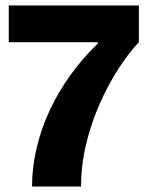

<svg xmlns="http://www.w3.org/2000/svg" viewBox="-20 -681 538 701"><path d="M97 0Q97 -70 113.5 -140Q130 -210 161 -277Q192 -344 236.5 -406Q281 -468 338 -523V-527H12V-661H487V-527Q450 -488 412.5 -430Q375 -372 344 -302Q313 -232 294.5 -155Q276 -78 276 0Z"/></svg>

Font: Bricolage Grotesque 96pt ExtraBold
Style: Regular
Weight: 800
Designer: Mathieu Triay
Foundry: Atelier Triay
Version: Version 1.001;gftools[0.9.33.dev8+g029e19f]